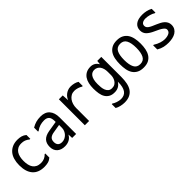

<svg xmlns="http://www.w3.org/2000/svg" viewBox="166 -1527 2667 2667"><g transform="rotate(-45 1500.0 -193.0)"><path d="M437 -127V-47Q407 -21 372.5 -12Q338 -3 299 -3Q184 -3 124.5 -71Q65 -139 65 -267Q65 -328 79.5 -378Q94 -428 123.5 -463Q153 -498 196.5 -517.5Q240 -537 298 -537Q337 -537 370.5 -528Q404 -519 434 -494V-418H422Q393 -442 364.5 -452.5Q336 -463 301 -463Q259 -463 230 -447.5Q201 -432 183.5 -405.5Q166 -379 158 -343.5Q150 -308 150 -268Q150 -226 158 -190.5Q166 -155 184 -129.5Q202 -104 231.5 -89.5Q261 -75 305 -75Q376 -75 425 -127Z M853 -215V-272L733 -252Q684 -245 658.5 -223Q633 -201 633 -156Q633 -116 653.5 -94.5Q674 -73 716 -73Q744 -73 769 -85Q794 -97 812.5 -116.5Q831 -136 842 -162Q853 -188 853 -215ZM581 -413V-491Q621 -515 661.5 -526.5Q702 -538 753 -538Q841 -538 886.5 -486Q932 -434 932 -341V-16H854L851 -83H849Q826 -41 787.5 -22Q749 -3 703 -3Q630 -3 587.5 -41.5Q545 -80 545 -149Q545 -218 582 -257.5Q619 -297 697 -310L849 -335V-349Q849 -412 824.5 -438.5Q800 -465 749 -465Q707 -465 669 -453.5Q631 -442 592 -413Z M1179 -526 1185 -425Q1191 -443 1204.5 -463Q1218 -483 1238.5 -499.5Q1259 -516 1285.5 -526.5Q1312 -537 1344 -537Q1377 -537 1409.5 -529Q1442 -521 1468 -504V-422H1456Q1433 -437 1401 -447.5Q1369 -458 1337 -458Q1301 -458 1273.5 -442.5Q1246 -427 1226.5 -400.5Q1207 -374 1197 -340Q1187 -306 1187 -269V-16H1103V-526Z M1853 -315Q1853 -348 1845.5 -376Q1838 -404 1823.5 -424.5Q1809 -445 1787.5 -456.5Q1766 -468 1738 -468Q1717 -468 1698 -459.5Q1679 -451 1664 -430.5Q1649 -410 1640.5 -376.5Q1632 -343 1632 -294Q1632 -264 1635 -232Q1638 -200 1649 -173Q1660 -146 1680.5 -129Q1701 -112 1737 -112Q1771 -112 1793.5 -127Q1816 -142 1829 -163.5Q1842 -185 1847.5 -208Q1853 -231 1853 -248ZM1716 83Q1788 83 1821.5 33.5Q1855 -16 1855 -110V-120Q1811 -48 1729 -45Q1673 -43 1637.5 -62.5Q1602 -82 1581.5 -115.5Q1561 -149 1553.5 -195Q1546 -241 1546 -293Q1546 -345 1556 -389Q1566 -433 1588 -465.5Q1610 -498 1644.5 -517Q1679 -536 1729 -537Q1767 -538 1798 -521Q1829 -504 1849 -469H1851L1857 -526H1936V-133Q1936 -67 1925 -14Q1914 39 1888.5 76Q1863 113 1821 133Q1779 153 1718 153Q1682 153 1642 143.5Q1602 134 1575 117V41H1587Q1596 48 1611 55.5Q1626 63 1643.5 69Q1661 75 1680 79Q1699 83 1716 83Z M2250 -3Q2190 -3 2150.5 -24Q2111 -45 2087.5 -81Q2064 -117 2055 -165.5Q2046 -214 2046 -270Q2046 -326 2055.5 -374.5Q2065 -423 2088.5 -459Q2112 -495 2151 -516Q2190 -537 2250 -537Q2308 -537 2347.5 -516Q2387 -495 2410.5 -459Q2434 -423 2444 -374Q2454 -325 2454 -270Q2454 -215 2444.5 -166.5Q2435 -118 2411.5 -81.5Q2388 -45 2349 -24Q2310 -3 2250 -3ZM2250 -71Q2315 -71 2342.5 -123.5Q2370 -176 2370 -270Q2370 -366 2342.5 -418Q2315 -470 2250 -470Q2184 -470 2157 -418.5Q2130 -367 2130 -270Q2130 -176 2157 -123.5Q2184 -71 2250 -71Z M2571 -130Q2614 -102 2657.5 -88.5Q2701 -75 2734 -75Q2785 -75 2818.5 -92.5Q2852 -110 2852 -149Q2852 -171 2819.5 -196Q2787 -221 2710 -254Q2644 -283 2609.5 -317.5Q2575 -352 2575 -405Q2575 -469 2621 -504Q2667 -539 2752 -539Q2790 -539 2829 -530.5Q2868 -522 2903 -503V-429H2891Q2878 -438 2860.5 -445.5Q2843 -453 2823.5 -458.5Q2804 -464 2784.5 -467Q2765 -470 2748 -470Q2709 -470 2685.5 -454.5Q2662 -439 2662 -409Q2662 -392 2669.5 -379Q2677 -366 2693.5 -354Q2710 -342 2736 -330Q2762 -318 2798 -303Q2824 -292 2850 -278.5Q2876 -265 2896.5 -247Q2917 -229 2929.5 -205Q2942 -181 2942 -150Q2942 -110 2925 -82Q2908 -54 2880 -36.5Q2852 -19 2814.5 -11Q2777 -3 2737 -3Q2691 -3 2649 -12Q2607 -21 2559 -49V-130Z"/></g></svg>

Font: D2Coding
Style: Regular
Weight: 400
Monospace: yes
Designer: Yong-Rak Park; Jeong-Hwan Yoon; Sang-Min Lee;
Foundry: NHN Corporation
Version: Version 1.3.2; Build 20180524